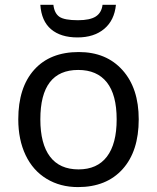

<svg xmlns="http://www.w3.org/2000/svg" viewBox="-20 -760 645 790"><path d="M146 -269Q146 -168 185.8 -115.5Q225.6 -63 303.2 -63Q379.9 -63 419.9 -115.5Q460 -168 460 -269Q460 -370.1 419.7 -421.1Q379.4 -472.2 301.8 -472.2Q146 -472.2 146 -269ZM550.8 -269Q550.8 -137.7 484.4 -64Q418 9.8 300.8 9.8Q228 9.8 171.9 -24.2Q115.7 -58.1 85.4 -121.6Q55.2 -185.1 55.2 -269Q55.2 -399.9 120.6 -472.9Q186 -545.9 304.2 -545.9Q417.5 -545.9 484.1 -471.4Q550.8 -397 550.8 -269ZM298.8 -606Q230 -606 190.2 -639.6Q150.4 -673.3 146 -740.2H199.7Q203.6 -705.6 224.1 -691.2Q244.6 -676.8 300.8 -676.8Q350.1 -676.8 374 -692.1Q397.9 -707.5 401.9 -740.2H457Q450.7 -676.3 408.7 -641.1Q366.7 -606 298.8 -606Z"/></svg>

Font: NotoSans
Style: Regular
Weight: 400
Designer: Monotype Design team
Foundry: Monotype Imaging Inc.
Version: Version 1.04; ttfautohint (v1.4.1)